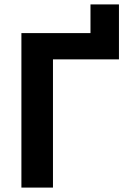

<svg xmlns="http://www.w3.org/2000/svg" viewBox="-20 -850 570 870"><path d="M77 -700H390V-830H519V-581H220V0H77Z"/></svg>

Font: 
Style: 㨦
Weight: 700
Designer: A.Korolkova, Vitaly Kuzmin
Foundry: ParaType Ltd
Version: Version 2.000